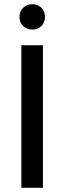

<svg xmlns="http://www.w3.org/2000/svg" viewBox="-20 -888 304 908"><path d="M183 0H81V-674H183ZM176 -851Q193 -834 193 -808Q193 -782 176 -765Q159 -748 133 -748Q107 -748 89.5 -765Q72 -782 72 -808Q72 -834 89.5 -851Q107 -868 133 -868Q159 -868 176 -851Z"/></svg>

Font: Hind Vadodara Medium
Style: Regular
Weight: 500
Designer: Hitesh Malaviya
Foundry: Indian Type Foundry
Version: Version 1.001;PS 1.0;hotconv 1.0.86;makeotf.lib2.5.63406; tt